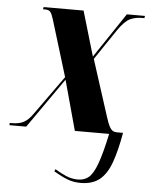

<svg xmlns="http://www.w3.org/2000/svg" viewBox="-76 -581 666 853"><g transform="rotate(5 257.0 -154.0)"><path d="M315 228Q284 228 257.5 218Q231 208 195 187L199 177Q225 193 250 203.5Q275 214 303 214Q331 214 350.5 197.5Q370 181 387 135Q404 89 423 0H270L209 -223L53 0H-22L-21 -10H-13Q21 -10 41.5 -21Q62 -32 82 -61L206 -234L129 -486Q122 -509 115 -517.5Q108 -526 92 -526H82L84 -536H262L321 -336L455 -536H536L534 -526H524Q493 -526 469.5 -514.5Q446 -503 417 -461L326 -326L406 -77Q416 -45 424 -31Q432 -17 440 -13.5Q448 -10 456 -10H484Q470 70 451 123Q432 176 400 202Q368 228 315 228Z"/></g></svg>

Font: Noto Serif Display ExtraCondensed ExtraBold
Style: Italic
Weight: 800
Width: 2
Italic angle: -12°
Designer: Monotype Design Team
Foundry: Monotype Imaging Inc.
Version: Version 2.009